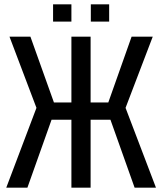

<svg xmlns="http://www.w3.org/2000/svg" viewBox="-20 -870 751 890"><path d="M400 0H311V-315H219L107 0H9L149 -370L24 -700H121L230 -395H311V-700H400V-395H482L590 -700H688L562 -370L703 0H604L492 -315H400ZM226 -770V-850H311V-770ZM401 -770V-850H486V-770Z"/></svg>

Font: Tektur SemiCondensed
Style: Regular
Weight: 400
Width: 4
Designer: Adam Jagosz
Foundry: Adam Jagosz
Version: Version 1.005;gftools[0.9.30]